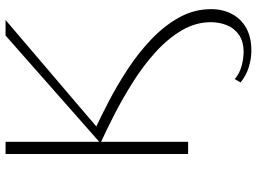

<svg xmlns="http://www.w3.org/2000/svg" viewBox="-137 -561 926 692"><g transform="rotate(-90 326.0 -215.0)"><path d="M490 228Q460 228 429.5 218.5Q399 209 375 189L387 168Q406 185 433.5 192.5Q461 200 484 200Q522 200 546 183.5Q570 167 581 140Q592 113 592 82Q592 27 562.5 -23Q533 -73 484.5 -117Q436 -161 377.5 -198Q319 -235 261.5 -264.5Q204 -294 156 -316L544 -658H600L200 -317L197 -340Q247 -317 306.5 -286Q366 -255 424.5 -216.5Q483 -178 531.5 -131.5Q580 -85 609.5 -31.5Q639 22 639 83Q639 126 621 159Q603 192 570 210Q537 228 490 228ZM117 0V-658H161V0Z"/></g></svg>

Font: Ysabeau Infant ExtraLight
Style: Regular
Weight: 250
Designer: Christian Thalmann (Catharsis Fonts)
Version: Version 2.001;gftools[0.9.30]; featfreeze: ss01,ss02,lnum